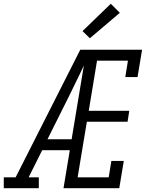

<svg xmlns="http://www.w3.org/2000/svg" viewBox="-35 -999 805 1019"><path d="M-15 0V-58H48L391 -735H450Q421 -673 391.5 -612Q362 -551 332 -490L217 -260H345L336 -202H189L117 -58H171V0ZM302 0 424 -735H719L695 -590H630L644 -677H480L436 -411H651L642 -353H426L377 -58H542L556 -145H622L598 0ZM442 -796 403 -834 553 -979 601 -931Z"/></svg>

Font: Iosevka Etoile Light Oblique
Style: Regular
Weight: 300
Italic angle: -9°
Designer: Belleve Invis
Foundry: Belleve Invis
Version: Version 15.5.2; ttfautohint (v1.8.4)